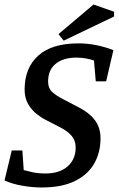

<svg xmlns="http://www.w3.org/2000/svg" viewBox="-27 -820 525 850"><path d="M157 10Q118 10 73.5 2.5Q29 -5 -7 -21L25 -154H72L78 -67Q92 -63 117 -57.5Q142 -52 174 -52Q237 -52 272.5 -83.5Q308 -115 308 -167Q308 -197 291 -217.5Q274 -238 242 -255L174 -290Q156 -299 134.5 -316Q113 -333 97.5 -359.5Q82 -386 82 -424Q82 -519 142 -573.5Q202 -628 321 -628Q361 -628 400 -620Q439 -612 475 -598L443 -460H397L389 -552Q376 -557 355 -561Q334 -565 311 -565Q254 -565 220 -538Q186 -511 186 -459Q186 -430 203.5 -413.5Q221 -397 254 -380L323 -344Q368 -321 393 -288Q418 -255 418 -208Q418 -144 389.5 -95Q361 -46 303.5 -18Q246 10 157 10ZM255 -640 232 -669 387 -800 478 -768V-747Z"/></svg>

Font: Manuale SemiBold
Style: Italic
Weight: 600
Italic angle: -11°
Designer: Eduardo Tunni / Pablo Cosgaya
Foundry: Eduardo Tunni / Pablo Cosgaya
Version: Version 1.002